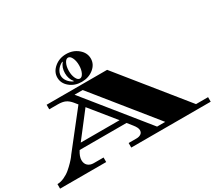

<svg xmlns="http://www.w3.org/2000/svg" viewBox="-178 -1251 1753 1572"><g transform="rotate(-30 698.0 -465.0)"><path d="M1410 -43V0H659V-43H733Q759 -43 775.5 -54.5Q792 -66 792 -89Q792 -112 763 -148L726 -194H283Q254 -149 254 -114.5Q254 -80 275 -61.5Q296 -43 329 -43H422V0H-14V-43Q17 -43 51 -58.5Q85 -74 111 -96Q137 -118 159 -141Q181 -164 192.5 -179Q204 -194 204 -195L461 -522L436 -553Q412 -582 385.5 -594.5Q359 -607 313 -607H234V-650H806L1296 -43ZM928 -43H1005L550 -607H473ZM321 -242H688L500 -474ZM544 -868Q530 -839 530 -798Q530 -757 544 -728Q558 -699 578 -699Q598 -699 612 -728Q626 -757 626 -798Q626 -839 612 -868Q598 -897 578 -897Q558 -897 544 -868ZM579 -930Q644 -930 690.5 -891Q737 -852 737 -797.5Q737 -743 690.5 -705.5Q644 -668 578.5 -668Q513 -668 467 -706Q421 -744 421 -798Q421 -852 467.5 -891Q514 -930 579 -930ZM524 -888 521 -891Q491 -877 472 -851.5Q453 -826 453 -798Q453 -770 472 -744.5Q491 -719 521 -705L524 -708Q493 -744 493 -798Q493 -852 524 -888Z"/></g></svg>

Font: Diplomata
Style: Regular
Weight: 400
Width: 7
Designer: Eduardo Rodriguez Tunni
Foundry: Eduardo Rodriguez Tunni
Version: Version 1.001